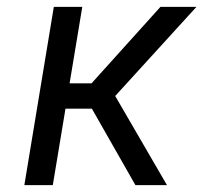

<svg xmlns="http://www.w3.org/2000/svg" viewBox="-20 -540 640 560"><path d="M51 0 137 -520H220L183 -297H247L448 -520H553L316 -260L467 0H375L248 -223H171L134 0Z"/></svg>

Font: Iosevka Extended
Style: Italic
Weight: 400
Width: 7
Italic angle: -9°
Monospace: yes
Designer: Belleve Invis
Foundry: Belleve Invis
Version: Version 32.5.0; ttfautohint (v1.8.4)